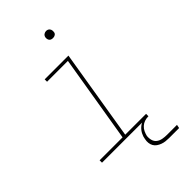

<svg xmlns="http://www.w3.org/2000/svg" viewBox="-262 -785 1023 1023"><g transform="rotate(-45 250.0 -273.5)"><path d="M21 0V-18H194L276 -512H119V-530H298L214 -18H371V0ZM306 -654Q300 -654 294 -656Q288 -658 284.5 -663Q281 -668 280 -674Q279 -680 280 -686Q281 -691 283.5 -695Q286 -699 289.5 -701.5Q293 -704 297.5 -705.5Q302 -707 306 -707Q313 -707 318.5 -704.5Q324 -702 327.5 -697Q331 -692 332 -686Q333 -680 332 -674Q332 -669 329.5 -665Q327 -661 323 -658.5Q319 -656 315 -655Q311 -654 306 -654ZM367 160Q354 160 341 158.5Q328 157 316 152.5Q304 148 294 141Q284 134 278 123.5Q272 113 270.5 100Q269 87 272 73Q274 57 282.5 40.5Q291 24 305 12Q319 0 336 -5Q353 -10 370 -10L369 0Q355 0 341.5 4.5Q328 9 317 19Q306 29 300 42Q294 55 291 68Q289 85 293.5 100.5Q298 116 310 125Q322 134 338 137Q354 140 371 140H446L442 160Z"/></g></svg>

Font: Iosevka Slab Thin Oblique
Style: Regular
Weight: 100
Italic angle: -9°
Monospace: yes
Designer: Belleve Invis
Foundry: Belleve Invis
Version: Version 11.1.0; ttfautohint (v1.8.3)